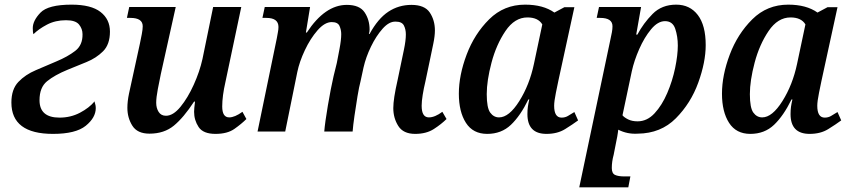

<svg xmlns="http://www.w3.org/2000/svg" viewBox="-20 -566 3652 826"><path d="M208 10Q306 10 349 -25Q392 -60 392 -101Q392 -111 389.5 -118.5Q387 -126 387 -130Q364 -102 324 -81Q284 -60 236 -60Q150 -60 150 -135Q150 -190 182.5 -216.5Q215 -243 271 -266Q310 -282 352 -299Q394 -316 423.5 -345.5Q453 -375 453 -430Q453 -483 412.5 -514.5Q372 -546 288 -546Q187 -546 154 -511.5Q121 -477 121 -445Q121 -426 124 -419Q146 -441 182 -460Q218 -479 264 -479Q305 -479 320 -460.5Q335 -442 335 -419Q336 -372 303.5 -347Q271 -322 223 -302Q179 -283 134 -264Q89 -245 59 -213.5Q29 -182 29 -125Q29 10 208 10Z M907 10Q958 10 988.5 -11.5Q1019 -33 1040 -54L1023 -85Q990 -61 966 -61Q936 -61 936 -108Q936 -153 950 -214L1018 -536H897L851 -312Q839 -258 813.5 -201.5Q788 -145 756.5 -106.5Q725 -68 694 -68Q673 -68 662.5 -84.5Q652 -101 652 -124Q652 -146 659 -183Q666 -220 672 -248L736 -536H536L526 -489H541Q594 -489 594 -453Q594 -440 590 -419Q586 -398 582 -379L548 -223Q542 -197 535 -163.5Q528 -130 528 -102Q528 -59 549.5 -25Q571 9 623 9Q686 9 728 -25.5Q770 -60 815 -129H819Q815 -98 815 -85Q815 -49 834.5 -19.5Q854 10 907 10Z M1766 10Q1814 10 1846.5 -11Q1879 -32 1901 -54L1883 -85Q1851 -61 1825 -61Q1794 -61 1794 -111Q1794 -130 1798.5 -158Q1803 -186 1810 -215L1831 -315Q1837 -344 1844 -377.5Q1851 -411 1851 -435Q1851 -479 1829 -512Q1807 -545 1750 -545Q1695 -545 1650.5 -515.5Q1606 -486 1570 -420H1567Q1570 -430 1570 -439Q1570 -481 1548.5 -513Q1527 -545 1472 -545Q1378 -545 1300 -426H1296L1314 -536H1119L1109 -489H1126Q1178 -489 1178 -450Q1178 -439 1175.5 -427Q1173 -415 1171 -402L1088 0H1207L1259 -256Q1268 -300 1291.5 -350Q1315 -400 1346 -435.5Q1377 -471 1407 -471Q1433 -471 1440.5 -454.5Q1448 -438 1448 -419Q1448 -394 1440.5 -355Q1433 -316 1429 -295L1415 -238Q1403 -186 1390.5 -112Q1378 -38 1375 0H1497Q1499 -26 1505 -68Q1511 -110 1518 -152Q1525 -194 1531 -216L1544 -276Q1554 -320 1576 -365.5Q1598 -411 1626 -442.5Q1654 -474 1682 -473Q1709 -473 1717.5 -456.5Q1726 -440 1726 -418Q1726 -392 1718 -353.5Q1710 -315 1706 -296L1691 -224Q1681 -180 1676.5 -150.5Q1672 -121 1672 -101Q1672 -58 1693.5 -24Q1715 10 1766 10Z M2076 10Q2137 10 2178 -29Q2219 -68 2253 -138H2257Q2253 -121 2251 -107Q2249 -93 2249 -75Q2249 10 2331 10Q2378 10 2411 -10.5Q2444 -31 2467 -48L2451 -84Q2435 -74 2423 -67Q2411 -60 2396 -60Q2364 -60 2364 -111Q2364 -130 2371.5 -167Q2379 -204 2382 -218L2451 -535H2408L2365 -512Q2317 -546 2239 -546Q2148 -546 2084.5 -483Q2021 -420 1987.5 -331Q1954 -242 1954 -163Q1954 -85 1984.5 -37.5Q2015 10 2076 10ZM2127 -61Q2104 -61 2089 -81.5Q2074 -102 2074 -161Q2074 -219 2094.5 -296.5Q2115 -374 2154.5 -432.5Q2194 -491 2249 -491Q2295 -491 2313 -461L2277 -291Q2258 -201 2214 -131Q2170 -61 2127 -61Z M2472 240H2683L2692 193H2666Q2640 193 2626 186.5Q2612 180 2612 157Q2612 129 2620 100L2632 39Q2636 21 2638 5.5Q2640 -10 2640 -8Q2679 12 2724 9Q2823 8 2887.5 -57Q2952 -122 2984 -210.5Q3016 -299 3016 -372Q3016 -457 2982 -501.5Q2948 -546 2889 -546Q2827 -546 2787.5 -506Q2748 -466 2722 -417H2717L2738 -536H2557L2547 -489H2562Q2615 -489 2615 -453Q2615 -441 2612.5 -427.5Q2610 -414 2606 -396ZM2723 -44Q2699 -44 2682 -52.5Q2665 -61 2658 -70L2698 -259Q2708 -305 2730 -355Q2752 -405 2781 -440Q2810 -475 2841 -475Q2874 -475 2885 -442Q2896 -409 2896 -370Q2896 -329 2884.5 -273.5Q2873 -218 2850.5 -165.5Q2828 -113 2796 -78.5Q2764 -44 2723 -44Z M3208 10Q3269 10 3310 -29Q3351 -68 3385 -138H3389Q3385 -121 3383 -107Q3381 -93 3381 -75Q3381 10 3463 10Q3510 10 3543 -10.5Q3576 -31 3599 -48L3583 -84Q3567 -74 3555 -67Q3543 -60 3528 -60Q3496 -60 3496 -111Q3496 -130 3503.5 -167Q3511 -204 3514 -218L3583 -535H3540L3497 -512Q3449 -546 3371 -546Q3280 -546 3216.5 -483Q3153 -420 3119.5 -331Q3086 -242 3086 -163Q3086 -85 3116.5 -37.5Q3147 10 3208 10ZM3259 -61Q3236 -61 3221 -81.5Q3206 -102 3206 -161Q3206 -219 3226.5 -296.5Q3247 -374 3286.5 -432.5Q3326 -491 3381 -491Q3427 -491 3445 -461L3409 -291Q3390 -201 3346 -131Q3302 -61 3259 -61Z"/></svg>

Font: Noto Serif SemiCondensed Semi
Style: Italic
Weight: 600
Width: 4
Italic angle: -12°
Designer: Monotype Design Team
Foundry: Monotype Imaging Inc.
Version: Version 1.901